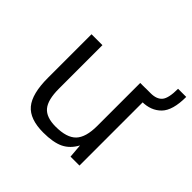

<svg xmlns="http://www.w3.org/2000/svg" viewBox="-154 -764 935 935"><g transform="rotate(45 313.5 -296.5)"><path d="M257.8 11.2Q165 11.2 125.2 -36.1Q85.4 -83.5 85.4 -193.8V-493.7H160.6V-193.8Q160.6 -117.2 188 -84.5Q215.3 -51.8 279.8 -51.8Q356 -51.8 388.4 -85.4Q420.9 -119.1 420.9 -197.8V-493.7H496.1V0H434.6L428.7 -71.3Q404.8 -26.9 365.5 -7.8Q326.2 11.2 257.8 11.2ZM456.5 -494.1H491.7Q533.7 -494.1 552.5 -516.6Q571.3 -539.1 571.3 -604H627.4Q627.4 -510.7 590.1 -472.9Q552.7 -435.1 491.7 -435.1H456.5Z"/></g></svg>

Font: Metrophobic
Style: Regular
Weight: 400
Designer: Vernon Adams
Foundry: Vernon Adams
Version: Version 3.200; ttfautohint (v1.8.4.7-5d5b);gftools[0.9.23]